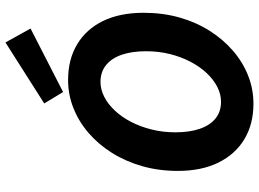

<svg xmlns="http://www.w3.org/2000/svg" viewBox="-142 -790 944 700"><g transform="rotate(-90 330.0 -440.0)"><path d="M301.8 12Q227.7 12 172.8 -20.9Q117.8 -53.9 87.3 -115.6Q56.9 -177.3 56.9 -263.6Q56.9 -333 74.2 -393.7Q91.6 -454.3 122.7 -503.9Q153.9 -553.5 195.5 -589.3Q237.2 -625.1 286.2 -644.4Q335.2 -663.8 388.5 -663.8Q463 -663.8 518.3 -630.8Q573.5 -597.9 603.5 -536.4Q633.4 -474.9 633.4 -388.2Q633.4 -318.7 616.3 -258.1Q599.2 -197.5 567.8 -147.9Q536.4 -98.3 494.8 -62.5Q453.2 -26.6 404.2 -7.3Q355.2 12 301.8 12ZM309 -106.2Q336.7 -106.2 363.4 -119.9Q390.2 -133.6 413.6 -158.6Q437.1 -183.6 454.9 -217.7Q472.8 -251.8 483 -292.7Q493.2 -333.6 493.2 -379.1Q493.2 -430.9 480.4 -468.1Q467.6 -505.3 442.5 -525.4Q417.5 -545.6 381.4 -545.6Q353.6 -545.6 326.9 -531.9Q300.2 -518.2 276.7 -493.1Q253.2 -468.1 235.6 -434Q218 -400 207.8 -359Q197.6 -318.1 197.6 -272.7Q197.6 -220.8 210.4 -183.7Q223.2 -146.5 248 -126.3Q272.8 -106.2 309 -106.2ZM344.5 -682 302.8 -750.7 525.2 -892.1 576 -800.6Z"/></g></svg>

Font: Source Sans Variable
Style: Italic
Weight: 200
Italic angle: -11°
Designer: Paul D. Hunt
Foundry: Adobe Systems Incorporated
Version: Version 3.006;hotconv 1.0.111;makeotfexe 2.5.65597